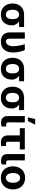

<svg xmlns="http://www.w3.org/2000/svg" viewBox="1792 -2618 838 4461"><g transform="rotate(90 2210.5 -388.0)"><path d="M62 -267V-259C63 -104 157 10 321 11C478 10 570 -94 569 -244V-253C570 -317 531 -376 481 -413H608V-529H321C155 -529 63 -416 62 -267ZM207 -259V-267C207 -349 241 -413 321 -413C396 -413 425 -349 425 -269V-260C425 -171 394 -105 321 -106C240 -105 207 -171 207 -259Z M733 -546V-200C732 -57 818 10 947 10C1121 10 1200 -109 1200 -276C1200 -380 1174 -485 1143 -546H1007C1034 -466 1052 -366 1055 -276C1055 -191 1014 -105 943 -106C906 -105 880 -131 879 -198V-546Z M1323 -267V-259C1324 -104 1418 10 1582 11C1739 10 1831 -94 1830 -244V-253C1831 -317 1792 -376 1742 -413H1869V-529H1582C1416 -529 1324 -416 1323 -267ZM1468 -259V-267C1468 -349 1502 -413 1582 -413C1657 -413 1686 -349 1686 -269V-260C1686 -171 1655 -105 1582 -106C1501 -105 1468 -171 1468 -259Z M1994 -267V-259C1995 -104 2089 10 2253 11C2410 10 2502 -94 2501 -244V-253C2502 -317 2463 -376 2413 -413H2540V-529H2253C2087 -529 1995 -416 1994 -267ZM2139 -259V-267C2139 -349 2173 -413 2253 -413C2328 -413 2357 -349 2357 -269V-260C2357 -171 2326 -105 2253 -106C2172 -105 2139 -171 2139 -259Z M2678 -546V-146C2679 -41 2736 6 2832 6C2863 6 2895 1 2920 -8L2919 -113C2908 -113 2898 -112 2877 -112C2838 -112 2824 -128 2823 -167L2825 -546ZM2708 -617H2794L2877 -787H2746Z M3453 -546H2959V-430H3126V-159C3126 -48 3188 9 3291 10C3327 9 3352 6 3378 0L3369 -112C3350 -109 3340 -107 3316 -107C3285 -107 3273 -126 3273 -162V-430H3453Z M3560 -546V-146C3561 -41 3618 6 3714 6C3745 6 3777 1 3802 -8L3801 -113C3790 -113 3780 -112 3759 -112C3720 -112 3706 -128 3705 -167L3707 -546Z M4114 11C4279 11 4382 -105 4382 -271C4382 -437 4279 -553 4114 -553C3948 -553 3845 -437 3845 -271C3845 -105 3948 11 4114 11ZM4001 -272C4001 -373 4046 -437 4114 -437C4182 -437 4227 -373 4227 -272C4227 -171 4182 -106 4114 -106C4046 -106 4001 -171 4001 -272Z"/></g></svg>

Font: Wafeq
Style: Bold
Weight: 700
Designer: Rasmus Andersson & Azza Alameddine
Foundry: Google & TypeTogether
Version: Version 3.000;FEAKit 1.0